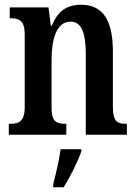

<svg xmlns="http://www.w3.org/2000/svg" viewBox="-20 -567 575 808"><path d="M17 0H259V-46H255C219 -46 197 -54 197 -113V-316C197 -398 216 -476 277 -476C325 -476 341 -424 341 -339V0H514V-46H510C474 -46 455 -55 455 -118V-352C455 -488 408 -547 322 -547C259 -547 223 -519 198 -459H194L184 -536H21V-490H25C60 -490 84 -481 84 -423V-117C84 -55 59 -46 23 -46H17ZM204 208V221H248C274 179 308 113 322 71V61H235C229 108 215 165 204 208Z"/></svg>

Font: Noto Serif Lao ExtraCondensed SemiBold
Style: Regular
Weight: 600
Width: 2
Designer: Monotype Design Team
Foundry: Monotype Imaging Inc.
Version: Version 2.003